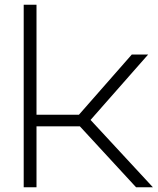

<svg xmlns="http://www.w3.org/2000/svg" viewBox="-20 -790 667 810"><path d="M80 0V-770H134V-306H313L536 -560H605L362 -284L625 0H554L317 -257H134V0Z"/></svg>

Font: Bounded
Style: Regular
Weight: 200
Designer: Vlad Churkin
Version: Version 1.0